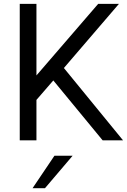

<svg xmlns="http://www.w3.org/2000/svg" viewBox="-20 -739 668 1011"><path d="M520.5 0 260.7 -315.4 171.9 -212.9V0H84V-718.8H171.9V-341.8L497.1 -718.8H606.4L316.4 -380.9L627.9 0ZM151.4 252 266.6 81.1H362.3L216.8 252Z"/></svg>

Font: Min Sans
Style: Regular
Weight: 400
Designer: Jinseong-Kim, NotoSansCJK, Nunito
Foundry: Jinseong-Kim
Version: Version 1.400;Glyphs 3.1.2 (3151)